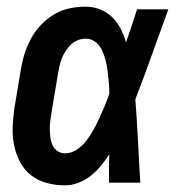

<svg xmlns="http://www.w3.org/2000/svg" viewBox="-20 -548 540 576"><path d="M175 8Q147 8 120.5 1Q94 -6 73.5 -22Q53 -38 40.5 -61.5Q28 -85 22.5 -111.5Q17 -138 18 -166Q19 -194 23 -222L43 -342Q47 -366 54.5 -389Q62 -412 74 -434Q86 -456 104 -474.5Q122 -493 143.5 -505.5Q165 -518 189 -523Q213 -528 237 -528Q260 -528 281 -519.5Q302 -511 317 -496Q332 -481 342 -461.5Q352 -442 358 -421Q367 -446 375 -470.5Q383 -495 391 -520H485Q460 -452 436 -384.5Q412 -317 386 -250Q391 -187 394 -124.5Q397 -62 401 0H307Q307 -21 307 -42.5Q307 -64 308 -85Q296 -67 282.5 -50.5Q269 -34 252 -20.5Q235 -7 215 0.5Q195 8 175 8ZM175 -88Q194 -88 211 -99.5Q228 -111 240 -127Q252 -143 261.5 -160.5Q271 -178 279 -195.5Q287 -213 294.5 -231Q302 -249 308 -267Q308 -284 306.5 -300.5Q305 -317 303 -333.5Q301 -350 297 -366Q293 -382 286.5 -396.5Q280 -411 267 -421.5Q254 -432 237 -432Q225 -432 213.5 -427.5Q202 -423 193 -414.5Q184 -406 177 -395Q170 -384 165.5 -373Q161 -362 158.5 -350Q156 -338 154 -327L134 -207Q132 -194 130.5 -182Q129 -170 129.5 -157.5Q130 -145 131.5 -133.5Q133 -122 138 -111.5Q143 -101 153 -94.5Q163 -88 175 -88Z"/></svg>

Font: Iosevka Oblique
Style: Bold
Weight: 700
Italic angle: -9°
Monospace: yes
Designer: Belleve Invis
Foundry: Belleve Invis
Version: Version 32.5.0; ttfautohint (v1.8.4)